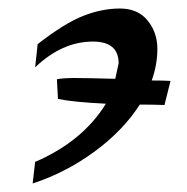

<svg xmlns="http://www.w3.org/2000/svg" viewBox="-20 -410 437 448"><path d="M56.2 18.1 62 -32.2Q172.9 -80.1 227.1 -168Q148.9 -171.9 115.2 -179.2L112.8 -225.1Q127.9 -228 154.5 -228Q181.2 -228 249 -226.1L256.8 -262.2Q256.8 -313 196.8 -313Q125 -313 62 -252.9L67.9 -307.1Q130.9 -356 174.3 -373Q217.8 -390.1 259.8 -390.1Q301.8 -390.1 324.5 -362.1Q347.2 -334 347.2 -296.4Q347.2 -258.8 334 -222.2Q361.8 -222.2 377.9 -221.2L363.8 -165Q335.9 -166 306.2 -166Q267.1 -105 200 -55.9Q132.8 -6.8 56.2 18.1Z"/></svg>

Font: Marck Script
Style: Regular
Weight: 400
Designer: Denis Masharov, Marck Fogel
Foundry: Denis Masharov
Version: Version 1.002